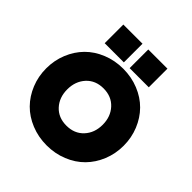

<svg xmlns="http://www.w3.org/2000/svg" viewBox="-202 -881 1034 1034"><g transform="rotate(45 315.0 -364.0)"><path d="M196.3 -549.3Q251.5 -571.8 314.9 -571.8Q378.4 -571.8 433.6 -549.3Q488.8 -526.9 527.3 -487.8Q565.9 -448.7 587.9 -394.8Q609.9 -340.8 609.9 -279.8Q609.9 -218.8 587.9 -164.8Q565.9 -110.8 527.3 -71.8Q488.8 -32.7 433.6 -10.3Q378.4 12.2 314.9 12.2Q251.5 12.2 196.3 -10.3Q141.1 -32.7 102.5 -71.8Q64 -110.8 42 -164.8Q20 -218.8 20 -279.8Q20 -340.8 42 -394.8Q64 -448.7 102.5 -487.8Q141.1 -526.9 196.3 -549.3ZM147 -598.1V-740.2H293V-598.1ZM217 -381.6Q180.2 -341.3 180.2 -279.8Q180.2 -218.3 217 -178.2Q253.9 -138.2 314.9 -138.2Q376 -138.2 413.1 -178.2Q450.2 -218.3 450.2 -279.8Q450.2 -341.3 413.1 -381.6Q376 -421.9 314.9 -421.9Q253.9 -421.9 217 -381.6ZM336.9 -598.1V-740.2H482.9V-598.1Z"/></g></svg>

Font: TASA Explorer
Style: Regular
Weight: 900
Designer: Weizhong Zhang
Foundry: Local Remote
Version: Version 1.000;Glyphs 3.1.2 (3151)